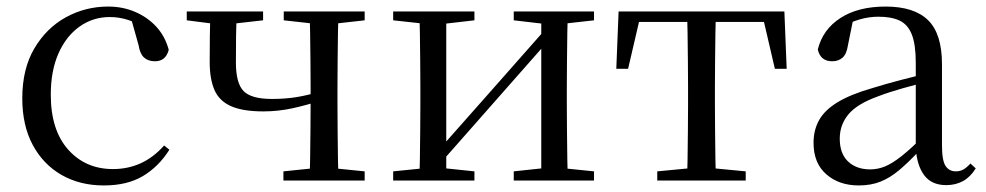

<svg xmlns="http://www.w3.org/2000/svg" viewBox="-20 -551 3008 586"><path d="M297 15Q224 15 168 -17Q112 -49 80 -108.5Q48 -168 48 -251Q48 -341 85 -403.5Q122 -466 181.5 -498.5Q241 -531 310 -531Q355 -531 393 -514.5Q431 -498 457.5 -469Q484 -440 495 -399Q486 -364 453 -364Q432 -364 419.5 -375.5Q407 -387 403 -413L378 -502L428 -462Q397 -482 370 -490.5Q343 -499 315 -499Q264 -499 223 -470Q182 -441 158.5 -388Q135 -335 135 -262Q135 -154 188 -94.5Q241 -35 325 -35Q370 -35 409 -52.5Q448 -70 481 -107L497 -94Q464 -42 416 -13.5Q368 15 297 15Z M784 -211Q721 -211 685 -227Q649 -243 634.5 -276.5Q620 -310 620 -362Q620 -405 620.5 -442Q621 -479 622 -516H703Q701 -477 700.5 -441Q700 -405 700 -360Q700 -297 723.5 -273Q747 -249 810 -249Q850 -249 884.5 -254.5Q919 -260 962 -273V-245Q916 -230 872.5 -220.5Q829 -211 784 -211ZM925 0Q926 -24 926.5 -65Q927 -106 927.5 -152Q928 -198 928 -234V-288Q928 -322 927.5 -366Q927 -410 926.5 -451Q926 -492 925 -516H1013Q1012 -492 1011.5 -451Q1011 -410 1010.5 -366Q1010 -322 1010 -288V-229Q1010 -194 1010.5 -150Q1011 -106 1011.5 -65Q1012 -24 1013 0ZM550 -489V-516H783V-489L677 -477H644ZM845 0V-28L952 -39H984L1093 -28V0ZM846 -489V-516H1093V-489L986 -477H954Z M1180 0V-28L1289 -39H1323L1428 -28V0ZM1548 0V-28L1651 -39H1685L1793 -28V0ZM1260 0Q1261 -24 1261.5 -65Q1262 -106 1262.5 -150Q1263 -194 1263 -229V-288Q1263 -322 1262.5 -366Q1262 -410 1261.5 -451Q1261 -492 1260 -516H1342V0ZM1319 -47 1284 -66H1295L1472 -266L1653 -471L1687 -451H1675L1497 -249ZM1632 0V-516H1713Q1712 -492 1711.5 -451Q1711 -410 1710.5 -366Q1710 -322 1710 -288V-229Q1710 -194 1710.5 -150Q1711 -106 1711.5 -65Q1712 -24 1713 0ZM1180 -489V-516H1428V-489L1324 -477H1290ZM1548 -489V-516H1793V-489L1686 -477H1651Z M1861 -341 1868 -516H2374L2381 -341H2345L2305 -513L2347 -484H1895L1937 -513L1897 -341ZM1986 0V-28L2101 -39H2141L2256 -28V0ZM2077 0Q2078 -24 2078.5 -65Q2079 -106 2079.5 -150Q2080 -194 2080 -229V-288Q2080 -322 2079.5 -366Q2079 -410 2078.5 -451Q2078 -492 2077 -516H2165Q2164 -492 2163.5 -451Q2163 -410 2162.5 -366Q2162 -322 2162 -288V-229Q2162 -194 2162.5 -150Q2163 -106 2163.5 -65Q2164 -24 2165 0Z M2601 15Q2541 15 2502 -19Q2463 -53 2463 -115Q2463 -154 2480 -184.5Q2497 -215 2536.5 -239Q2576 -263 2642 -282Q2684 -295 2730 -307Q2776 -319 2816 -328V-303Q2776 -293 2735 -281.5Q2694 -270 2660 -257Q2596 -234 2569.5 -202Q2543 -170 2543 -128Q2543 -82 2568.5 -58Q2594 -34 2636 -34Q2659 -34 2681 -43Q2703 -52 2731 -74Q2759 -96 2797 -134L2806 -87H2782Q2751 -54 2723.5 -31Q2696 -8 2667 3.5Q2638 15 2601 15ZM2868 14Q2823 14 2800.5 -16.5Q2778 -47 2775 -100V-103V-359Q2775 -415 2763 -445.5Q2751 -476 2726 -488Q2701 -500 2661 -500Q2632 -500 2603 -491.5Q2574 -483 2541 -465L2584 -492L2568 -413Q2564 -386 2551.5 -375Q2539 -364 2520 -364Q2484 -364 2476 -400Q2491 -461 2545 -496Q2599 -531 2683 -531Q2770 -531 2812.5 -489.5Q2855 -448 2855 -355V-108Q2855 -61 2866 -44.5Q2877 -28 2897 -28Q2910 -28 2920 -33.5Q2930 -39 2942 -52L2958 -37Q2942 -11 2919.5 1.5Q2897 14 2868 14Z"/></svg>

Font: Noto Serif SC
Style: Regular
Weight: 400
Designer: Ryoko NISHIZUKA 西塚涼子 (kana & ideographs); Frank Grießhammer (Latin, Greek & Cyrillic); Wenlong ZHANG 张文龙 (bopomofo); San
Foundry: Adobe
Version: Version 2.002-H1;hotconv 1.1.0;makeotfexe 2.6.0